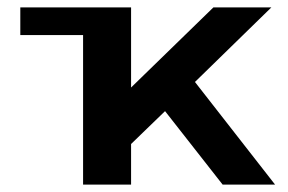

<svg xmlns="http://www.w3.org/2000/svg" viewBox="-20 -500 780 520"><path d="M35 -405V-480H335V-263L558 -480H715L508 -278L725 0H583L427 -199L335 -110V0H205V-405Z"/></svg>

Font: Xolonium
Style: Regular
Weight: 400
Designer: Severin Meyer
Version: Version 4.2